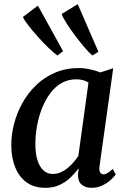

<svg xmlns="http://www.w3.org/2000/svg" viewBox="-20 -890 610 920"><path d="M457 -94.5Q454 -72 460.5 -63.2Q467 -54.5 476 -54.5Q485 -54.5 495.2 -60.8Q505.5 -67 520.5 -80.5L534.5 -54Q529.5 -46.5 513.8 -31Q498 -15.5 473.5 -2.8Q449 10 418 10Q389 10 371 -5.5Q353 -21 353.5 -54L357 -83.5Q340 -60.5 317.5 -39Q295 -17.5 265.2 -3.8Q235.5 10 197.5 10Q142.5 10 106.2 -17Q70 -44 52 -90.5Q34 -137 34 -195.5Q34 -246 47.8 -298.2Q61.5 -350.5 88.2 -398Q115 -445.5 154.2 -483Q193.5 -520.5 244.8 -542.2Q296 -564 359 -564Q383 -564 411.2 -557.8Q439.5 -551.5 461 -543L522.5 -563ZM404 -494.5Q391.5 -502.5 376.8 -506.2Q362 -510 346 -510Q306 -510 274.5 -491.8Q243 -473.5 219.8 -441.8Q196.5 -410 180.8 -369.8Q165 -329.5 157.2 -285.8Q149.5 -242 149.5 -199.5Q149.5 -152.5 160 -120.8Q170.5 -89 189 -72.8Q207.5 -56.5 232 -56.5Q253 -56.5 271.2 -64.5Q289.5 -72.5 305 -85.5Q320.5 -98.5 333.2 -113.5Q346 -128.5 355.5 -143ZM255 -624Q237 -637 211.2 -662Q185.5 -687 159.8 -715.8Q134 -744.5 114.8 -769.8Q95.5 -795 89.5 -808.5L161.5 -863L282.5 -644.5ZM423 -624Q405.5 -638.5 382.5 -665.8Q359.5 -693 336.5 -724Q313.5 -755 296.8 -781.8Q280 -808.5 275.5 -823L352.5 -870L451.5 -642Z"/></svg>

Font: Merriweather 28pt Medium
Style: Italic
Weight: 500
Italic angle: -7.8°
Version: Version 2.101